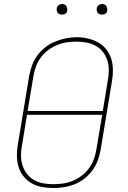

<svg xmlns="http://www.w3.org/2000/svg" viewBox="-20 -932 640 960"><path d="M246 8Q217 8 189.5 3Q162 -2 138.5 -15.5Q115 -29 98 -50Q81 -71 73 -97Q65 -123 64.5 -151.5Q64 -180 69 -208L126 -553Q131 -580 140.5 -606Q150 -632 167 -655Q184 -678 207 -696Q230 -714 256.5 -724.5Q283 -735 310 -740.5Q337 -746 363 -746Q391 -746 419 -739.5Q447 -733 470.5 -720Q494 -707 511 -685.5Q528 -664 536 -638.5Q544 -613 544.5 -584Q545 -555 540 -527L483 -182Q478 -155 468.5 -129Q459 -103 442 -80Q425 -57 402 -39Q379 -21 352.5 -10.5Q326 0 299 4Q272 8 246 8ZM118 -377H494L519 -530Q524 -555 524 -581Q524 -607 516.5 -630.5Q509 -654 494 -673Q479 -692 457.5 -703.5Q436 -715 411 -719.5Q386 -724 361 -724Q336 -724 311.5 -720Q287 -716 263.5 -706Q240 -696 219 -680Q198 -664 183 -643Q168 -622 159.5 -598.5Q151 -575 147 -550ZM246 -11Q271 -11 295.5 -14.5Q320 -18 344 -28Q368 -38 389 -54Q410 -70 425.5 -91.5Q441 -113 449.5 -136.5Q458 -160 462 -185L491 -358H115L90 -205Q85 -180 85 -154.5Q85 -129 92.5 -105.5Q100 -82 114.5 -63Q129 -44 150 -32Q171 -20 196 -15.5Q221 -11 246 -11ZM490 -859Q484 -859 478 -861Q472 -863 468.5 -868Q465 -873 464 -879Q463 -885 464 -891Q465 -896 467.5 -900Q470 -904 473.5 -906.5Q477 -909 481.5 -910.5Q486 -912 490 -912Q497 -912 502.5 -909.5Q508 -907 511.5 -902Q515 -897 516 -891Q517 -885 516 -879Q516 -874 513.5 -870Q511 -866 507 -863.5Q503 -861 499 -860Q495 -859 490 -859ZM290 -859Q284 -859 278 -861Q272 -863 268.5 -868Q265 -873 264 -879Q263 -885 264 -891Q265 -896 267.5 -900Q270 -904 273.5 -906.5Q277 -909 281.5 -910.5Q286 -912 290 -912Q297 -912 302.5 -909.5Q308 -907 311.5 -902Q315 -897 316 -891Q317 -885 316 -879Q316 -874 313.5 -870Q311 -866 307 -863.5Q303 -861 299 -860Q295 -859 290 -859Z"/></svg>

Font: Iosevka Curly ThExObl
Style: Regular
Weight: 100
Width: 7
Italic angle: -9°
Monospace: yes
Designer: Belleve Invis
Foundry: Belleve Invis
Version: Version 11.1.0; ttfautohint (v1.8.3)